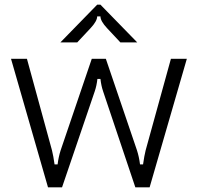

<svg xmlns="http://www.w3.org/2000/svg" viewBox="-20 -800 845 820"><path d="M185 0 27 -549H95L202 -158Q208 -134 213 -98H226Q230 -130 239 -158L372 -549H432L565 -158Q574 -130 578 -98H591Q596 -134 602 -158L710 -549H778L619 0H558L420 -411Q412 -435 409 -463H396Q393 -435 385 -411L245 0ZM238 -619 395 -780H409L566 -619H494L437 -680Q409 -710 409 -730H395Q395 -710 367 -680L310 -619Z"/></svg>

Font: Open Sauce Sans Light
Style: Regular
Weight: 300
Designer: Alfredo Marco Pradil
Foundry: Creative Sauce Fz LLC
Version: Version 1.477